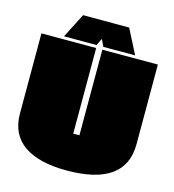

<svg xmlns="http://www.w3.org/2000/svg" viewBox="-114 -858 871 962"><g transform="rotate(15 322.0 -376.5)"><path d="M304 -621V-177H336V-621H624V-208Q624 10 319 10Q174 10 97 -44Q20 -98 20 -206V-621ZM437 -763 502 -636H337L321 -670H318L302 -636H133L198 -763Z"/></g></svg>

Font: Passion One Black
Style: Regular
Weight: 900
Designer: Alejandro Lo Celso
Foundry: Fontstage
Version: Version 1.002